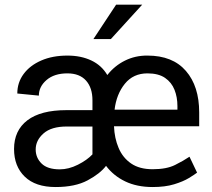

<svg xmlns="http://www.w3.org/2000/svg" viewBox="-20 -770 885 801"><path d="M616.7 10.3Q551.3 10.3 502.4 -13.2Q453.6 -36.6 422.4 -78.1Q397.5 -45.4 345.5 -17.6Q293.5 10.3 211.9 10.3Q127.9 10.3 83.3 -33Q38.6 -76.2 38.6 -148.4Q38.6 -225.6 94.2 -268.1Q149.9 -310.5 257.3 -310.5H365.7V-351.6Q365.7 -403.8 338.9 -433.8Q312 -463.9 261.2 -463.9Q206.5 -463.9 174.3 -436.3Q142.1 -408.7 142.1 -371.1L52.2 -379.9Q52.2 -425.8 78.6 -461.4Q105 -497.1 152.1 -517.6Q199.2 -538.1 261.2 -538.1Q317.9 -538.1 360.8 -517.8Q403.8 -497.6 427.7 -457Q458 -495.6 501.2 -517.1Q544.4 -538.6 595.2 -538.1Q700.2 -538.1 755.6 -474.1Q811 -410.2 811 -300.8V-243.2H455.6Q457.5 -193.4 474.9 -152.6Q492.2 -111.8 527.1 -87.9Q562 -64 616.7 -64Q674.8 -64 710.4 -81.8Q746.1 -99.6 770.5 -116.2L802.2 -49.8Q791.5 -41.5 767.8 -27.1Q744.1 -12.7 706.5 -1.2Q668.9 10.3 616.7 10.3ZM595.2 -463.9Q536.1 -463.9 501 -420.7Q465.8 -377.4 458 -312.5H720.2V-327.6Q720.2 -364.7 708 -395.5Q695.8 -426.3 668.5 -445.1Q641.1 -463.9 595.2 -463.9ZM229.5 -63.5Q266.6 -63.5 304.9 -82.8Q343.3 -102.1 365.7 -126V-242.2H258.3Q194.3 -242.2 161.6 -213.4Q128.9 -184.6 128.9 -146.5Q128.9 -111.8 153.6 -87.6Q178.2 -63.5 229.5 -63.5ZM369.6 -606.9 464.4 -750.5H573.2L442.4 -606.9Z"/></svg>

Font: Vazirmatn RD FD
Style: Regular
Weight: 400
Designer: Saber Rastikerdar
Foundry: Saber Rastikerdar
Version: Version 33.003